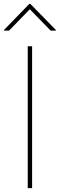

<svg xmlns="http://www.w3.org/2000/svg" viewBox="-29 -965 307 985"><path d="M135.7 -727.5H113.3V0H135.7ZM17.6 -808.1 124 -917.5 230.5 -808.1H257.8V-811L127 -944.8H121.1L-8.8 -811V-808.1Z"/></svg>

Font: Raveo Thin
Style: Regular
Weight: 100
Designer: Jakub Foglar, Rasmus Andersson (Inter)
Foundry: Jakubfoglar.com
Version: Version 1.100;Glyphs 3.2.3 (3260)